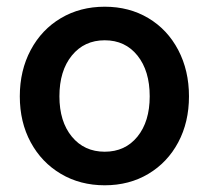

<svg xmlns="http://www.w3.org/2000/svg" viewBox="-20 -536 622 572"><path d="M39 -249Q39 -326 71.5 -387Q104 -448 161.5 -482Q219 -516 292 -516Q365 -516 422 -482Q479 -448 511 -387Q543 -326 543 -249Q543 -172 511 -112Q479 -52 422 -18Q365 16 292 16Q219 16 161.5 -18Q104 -52 71.5 -112Q39 -172 39 -249ZM292 -84Q353 -84 389.5 -129Q426 -174 426 -249Q426 -325 389.5 -370.5Q353 -416 292 -416Q231 -416 194 -370.5Q157 -325 157 -249Q157 -174 194 -129Q231 -84 292 -84Z"/></svg>

Font: MedMera Sans Semibold
Style: Regular
Weight: 600
Designer: Kasper Nordkvist
Foundry: UNCUT.wtf
Version: Version 1.300